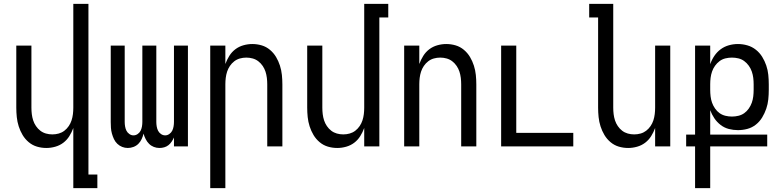

<svg xmlns="http://www.w3.org/2000/svg" viewBox="-20 -755 4040 990"><path d="M358 215V-95Q350 -73 337.5 -53Q325 -33 306.5 -19Q288 -5 265 1.5Q242 8 219 8Q194 8 170.5 1Q147 -6 128 -22Q109 -38 96.5 -59Q84 -80 76.5 -103.5Q69 -127 66.5 -151.5Q64 -176 64 -200V-520H142V-200Q142 -183 144 -166.5Q146 -150 151 -134.5Q156 -119 165.5 -105Q175 -91 188 -81Q201 -71 217 -66.5Q233 -62 250 -62Q267 -62 283 -66.5Q299 -71 312 -81Q325 -91 334.5 -105Q344 -119 349 -134.5Q354 -150 356 -166.5Q358 -183 358 -200V-735H436V145H482V215Z M639 8Q624 8 610 2.5Q596 -3 585 -13.5Q574 -24 567.5 -38Q561 -52 557 -66.5Q553 -81 552 -96Q551 -111 551 -126V-520H623V-126Q623 -115 625 -103Q627 -91 632 -81Q637 -71 647 -64Q657 -57 668 -57Q680 -57 690 -64Q700 -71 705 -81Q710 -91 712 -103Q714 -115 714 -126V-520H786V-126Q786 -115 788 -103Q790 -91 795 -81Q800 -71 810 -64Q820 -57 832 -57Q843 -57 853 -64Q863 -71 868 -81Q873 -91 875 -103Q877 -115 877 -126V-520H949V0H877V-46Q872 -35 865 -24.5Q858 -14 848.5 -6.5Q839 1 827 4.5Q815 8 802 8Q787 8 773 2.5Q759 -3 748.5 -13.5Q738 -24 731 -38Q724 -52 720 -66Q717 -52 710.5 -38Q704 -24 693.5 -13.5Q683 -3 668.5 2.5Q654 8 639 8Z M1064 215V-520H1142V-425Q1150 -447 1162.5 -467Q1175 -487 1193.5 -501Q1212 -515 1235 -521.5Q1258 -528 1281 -528Q1306 -528 1329.5 -521Q1353 -514 1372 -498Q1391 -482 1403.5 -461Q1416 -440 1423.5 -416.5Q1431 -393 1433.5 -368.5Q1436 -344 1436 -320V0H1358V-320Q1358 -337 1356 -353.5Q1354 -370 1349 -385.5Q1344 -401 1334.5 -415Q1325 -429 1312 -439Q1299 -449 1283 -453.5Q1267 -458 1250 -458Q1233 -458 1217 -453.5Q1201 -449 1188 -439Q1175 -429 1165.5 -415Q1156 -401 1151 -385.5Q1146 -370 1144 -353.5Q1142 -337 1142 -320V215Z M1719 8Q1694 8 1670.5 1Q1647 -6 1628 -22Q1609 -38 1596.5 -59Q1584 -80 1576.5 -103.5Q1569 -127 1566.5 -151.5Q1564 -176 1564 -200V-520H1642V-200Q1642 -183 1644 -166.5Q1646 -150 1651 -134.5Q1656 -119 1665.5 -105Q1675 -91 1688 -81Q1701 -71 1717 -66.5Q1733 -62 1750 -62Q1767 -62 1783 -66.5Q1799 -71 1812 -81Q1825 -91 1834.5 -105Q1844 -119 1849 -134.5Q1854 -150 1856 -166.5Q1858 -183 1858 -200V-735H1982V-665H1936V0H1858V-95Q1850 -73 1837.5 -53Q1825 -33 1806.5 -19Q1788 -5 1765 1.5Q1742 8 1719 8Z M2064 0V-520H2142V-425Q2150 -447 2162.5 -467Q2175 -487 2193.5 -501Q2212 -515 2235 -521.5Q2258 -528 2281 -528Q2306 -528 2329.5 -521Q2353 -514 2372 -498Q2391 -482 2403.5 -461Q2416 -440 2423.5 -416.5Q2431 -393 2433.5 -368.5Q2436 -344 2436 -320V0H2358V-320Q2358 -337 2356 -353.5Q2354 -370 2349 -385.5Q2344 -401 2334.5 -415Q2325 -429 2312 -439Q2299 -449 2283 -453.5Q2267 -458 2250 -458Q2233 -458 2217 -453.5Q2201 -449 2188 -439Q2175 -429 2165.5 -415Q2156 -401 2151 -385.5Q2146 -370 2144 -353.5Q2142 -337 2142 -320V0Z M2564 0V-520H2642V-70H2936V0Z M3219 8Q3194 8 3170.5 1Q3147 -6 3128 -22Q3109 -38 3096.5 -59Q3084 -80 3076.5 -103.5Q3069 -127 3066.5 -151.5Q3064 -176 3064 -200V-665H3018V-735H3142V-200Q3142 -183 3144 -166.5Q3146 -150 3151 -134.5Q3156 -119 3165.5 -105Q3175 -91 3188 -81Q3201 -71 3217 -66.5Q3233 -62 3250 -62Q3267 -62 3283 -66.5Q3299 -71 3312 -81Q3325 -91 3334.5 -105Q3344 -119 3349 -134.5Q3354 -150 3356 -166.5Q3358 -183 3358 -200V-520H3436V0H3358V-95Q3350 -73 3337.5 -53Q3325 -33 3306.5 -19Q3288 -5 3265 1.5Q3242 8 3219 8Z M3564 215V0H3518V-61H3564V-520H3642V-424Q3650 -447 3663.5 -467Q3677 -487 3696 -501Q3715 -515 3738 -521.5Q3761 -528 3785 -528Q3810 -528 3834 -521Q3858 -514 3877.5 -498.5Q3897 -483 3910 -462Q3923 -441 3931 -417.5Q3939 -394 3941.5 -369.5Q3944 -345 3944 -320V-292Q3944 -267 3941.5 -242.5Q3939 -218 3931 -194.5Q3923 -171 3910 -149.5Q3897 -128 3877.5 -112.5Q3858 -97 3834 -90.5Q3810 -84 3785 -84Q3761 -84 3738 -90Q3715 -96 3696 -110.5Q3677 -125 3663.5 -145Q3650 -165 3642 -187V-61H3936V0H3642V215ZM3754 -154Q3771 -154 3787.5 -158Q3804 -162 3817.5 -171.5Q3831 -181 3841 -195.5Q3851 -210 3856.5 -225.5Q3862 -241 3864 -258Q3866 -275 3866 -292V-320Q3866 -337 3864 -353.5Q3862 -370 3856.5 -386Q3851 -402 3841 -416Q3831 -430 3817.5 -440Q3804 -450 3787.5 -454Q3771 -458 3754 -458Q3737 -458 3720.5 -454Q3704 -450 3690.5 -440Q3677 -430 3667 -416Q3657 -402 3651.5 -386Q3646 -370 3644 -353.5Q3642 -337 3642 -320V-292Q3642 -275 3644 -258Q3646 -241 3651.5 -225.5Q3657 -210 3667 -195.5Q3677 -181 3690.5 -171.5Q3704 -162 3720.5 -158Q3737 -154 3754 -154Z"/></svg>

Font: Iosevka
Style: Regular
Weight: 400
Monospace: yes
Designer: Belleve Invis
Foundry: Belleve Invis
Version: Version 33.2.3; ttfautohint (v1.8.4)